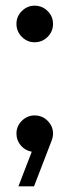

<svg xmlns="http://www.w3.org/2000/svg" viewBox="-20 -524 245 677"><path d="M102 -375Q76 -375 57 -394Q38 -413 38 -440Q38 -466 57 -485Q76 -504 102 -504Q129 -504 148 -485Q167 -466 167 -440Q167 -413 148 -394Q129 -375 102 -375ZM45 133 92 11Q69 7 53.5 -11Q38 -29 38 -53Q38 -79 57 -98Q76 -117 102 -117Q129 -117 148 -98Q167 -79 167 -53Q167 -41 162 -28L100 133Z"/></svg>

Font: Atkinson Hyperlegible
Style: Regular
Weight: 400
Designer: Elliott Scott, Megan Eiswerth, Linus Boman, Theodore Petrosky
Foundry: Braille Institute
Version: Version 1.006; ttfautohint (v1.8.3)